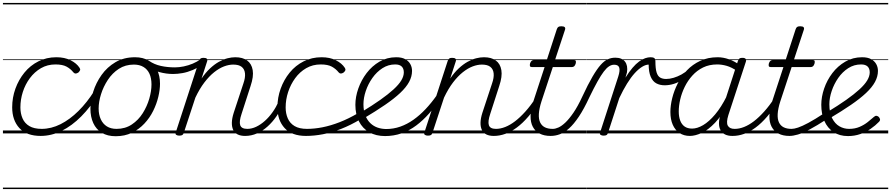

<svg xmlns="http://www.w3.org/2000/svg" viewBox="-20 -909 6071 1308"><path d="M258 17Q161 17 112 -36.5Q63 -90 63 -178Q63 -244 85 -305Q107 -366 146.5 -414.5Q186 -463 241.5 -491Q297 -519 364 -519Q420 -519 461 -498.5Q502 -478 522 -447Q528 -438 525.5 -431Q523 -424 514 -415Q503 -408 495 -408Q487 -408 480 -416Q461 -440 433.5 -455Q406 -470 358 -470Q303 -470 259 -444.5Q215 -419 183.5 -376.5Q152 -334 135.5 -282.5Q119 -231 119 -177Q119 -136 133.5 -102.5Q148 -69 180 -50Q212 -31 265 -31Q275 -31 279.5 -23.5Q284 -16 283 -6.5Q282 3 275.5 10Q269 17 258 17ZM0 369H524V379H0ZM0 -20H524V0H0ZM0 -505H524V-500H0ZM0 -889H524V-879H0Z M256 17Q247 17 242.5 10Q238 3 238.5 -6.5Q239 -16 245.5 -23.5Q252 -31 263 -31Q329 -31 392.5 -63Q456 -95 514.5 -153Q573 -211 622 -289Q628 -297 637 -295Q646 -293 652 -285.5Q658 -278 651 -268Q597 -180 533.5 -116Q470 -52 400 -17.5Q330 17 256 17ZM524 369V379ZM524 -20V0ZM524 -505V-500ZM524 -889V-879Z M768 19Q712 19 673.5 -4.5Q635 -28 615.5 -70.5Q596 -113 596 -168Q596 -223 615 -284Q634 -345 672 -398.5Q710 -452 767 -485.5Q824 -519 900 -519Q954 -519 992 -496.5Q1030 -474 1050 -433.5Q1070 -393 1070 -339Q1070 -298 1058.5 -249.5Q1047 -201 1023.5 -153.5Q1000 -106 963.5 -67Q927 -28 878.5 -4.5Q830 19 768 19ZM774 -31Q833 -31 878 -61Q923 -91 952.5 -138Q982 -185 997 -237Q1012 -289 1012 -334Q1012 -376 998.5 -406Q985 -436 958 -452.5Q931 -469 892 -469Q834 -469 789.5 -440Q745 -411 714.5 -364.5Q684 -318 668 -266.5Q652 -215 652 -170Q652 -128 666.5 -96.5Q681 -65 708 -48Q735 -31 774 -31ZM524 369H1125V379H524ZM524 -20H1125V0H524ZM524 -505H1125V-500H524ZM524 -889H1125V-879H524Z M1159 -405Q1113 -405 1067 -417.5Q1021 -430 976 -458Q968 -463 967.5 -470.5Q967 -478 971.5 -485Q976 -492 982.5 -495Q989 -498 996 -494Q1031 -470 1075.5 -460Q1120 -450 1172 -450Q1200 -450 1231.5 -456.5Q1263 -463 1293 -475.5Q1323 -488 1345 -505Q1353 -511 1359 -509Q1365 -507 1368 -500.5Q1371 -494 1370.5 -486Q1370 -478 1363 -473Q1328 -447 1292.5 -432Q1257 -417 1223 -411Q1189 -405 1159 -405ZM1126 369V379ZM1126 -20V0ZM1126 -505V-500ZM1126 -889V-879Z M1650 17Q1620 17 1599.5 7Q1579 -3 1569 -23.5Q1559 -44 1559.5 -73Q1560 -102 1572 -140L1638 -340Q1652 -380 1649 -409Q1646 -438 1626.5 -453.5Q1607 -469 1569 -469Q1539 -469 1506 -456.5Q1473 -444 1439 -417Q1405 -390 1372.5 -347.5Q1340 -305 1311 -244L1232 -4Q1229 6 1222.5 10.5Q1216 15 1201 15Q1189 15 1181 10Q1173 5 1177 -6L1336 -494Q1340 -506 1346.5 -510.5Q1353 -515 1366 -515Q1383 -515 1389 -509Q1395 -503 1391 -491L1353 -374Q1381 -415 1411 -443Q1441 -471 1471.5 -488Q1502 -505 1530 -512Q1558 -519 1583 -519Q1633 -519 1663.5 -497Q1694 -475 1701.5 -431.5Q1709 -388 1687 -323L1626 -134Q1608 -81 1616.5 -56Q1625 -31 1665 -31Q1674 -31 1678 -23.5Q1682 -16 1680.5 -7Q1679 2 1671.5 9.5Q1664 17 1650 17ZM1125 369H1796V379H1125ZM1125 -20H1796V0H1125ZM1125 -505H1796V-500H1125ZM1125 -889H1796V-879H1125Z M1650 17Q1639 17 1634.5 9.5Q1630 2 1631.5 -7Q1633 -16 1641.5 -23.5Q1650 -31 1665 -31Q1695 -31 1725.5 -45.5Q1756 -60 1784.5 -85.5Q1813 -111 1837 -145Q1861 -179 1878 -217Q1883 -228 1891.5 -228Q1900 -228 1907 -220.5Q1914 -213 1910 -203Q1891 -157 1863.5 -117Q1836 -77 1802.5 -47Q1769 -17 1730.5 0Q1692 17 1650 17ZM1796 369V379ZM1796 -20V0ZM1796 -505V-500ZM1796 -889V-879Z M2065 17Q1968 17 1919 -36.5Q1870 -90 1870 -178Q1870 -244 1892 -305Q1914 -366 1953.5 -414.5Q1993 -463 2048.5 -491Q2104 -519 2171 -519Q2227 -519 2268 -498.5Q2309 -478 2329 -447Q2335 -438 2333 -431Q2331 -424 2321 -415Q2310 -408 2302 -408Q2294 -408 2287 -416Q2268 -440 2240.5 -455Q2213 -470 2165 -470Q2110 -470 2066 -444.5Q2022 -419 1991 -376.5Q1960 -334 1943 -282.5Q1926 -231 1926 -177Q1926 -136 1940.5 -102.5Q1955 -69 1987 -50Q2019 -31 2072 -31Q2082 -31 2086.5 -23.5Q2091 -16 2090 -6.5Q2089 3 2082.5 10Q2076 17 2065 17ZM1796 369H2331V379H1796ZM1796 -20H2331V0H1796ZM1796 -505H2331V-500H1796ZM1796 -889H2331V-879H1796Z M2063 17Q2054 17 2049.5 10Q2045 3 2045.5 -6.5Q2046 -16 2052.5 -23.5Q2059 -31 2070 -31Q2122 -31 2177.5 -42Q2233 -53 2293.5 -76.5Q2354 -100 2419 -138Q2424 -141 2429.5 -136.5Q2435 -132 2438.5 -124Q2442 -116 2442 -108Q2442 -100 2435 -96Q2368 -56 2304 -31Q2240 -6 2180 5.5Q2120 17 2063 17ZM2331 369V379ZM2331 -20V0ZM2331 -505V-500ZM2331 -889V-879Z M2440 -144Q2516 -190 2570.5 -228.5Q2625 -267 2661 -300Q2697 -333 2714 -361.5Q2731 -390 2731 -416Q2731 -442 2716.5 -456Q2702 -470 2672 -470Q2625 -470 2585.5 -444.5Q2546 -419 2517 -378Q2488 -337 2472 -289.5Q2456 -242 2456 -199Q2456 -154 2469 -122Q2482 -90 2503.5 -69.5Q2525 -49 2553 -39.5Q2581 -30 2613 -30Q2623 -30 2627.5 -22.5Q2632 -15 2630 -5.5Q2628 4 2621.5 11Q2615 18 2605 18Q2541 18 2495.5 -8Q2450 -34 2425.5 -82Q2401 -130 2401 -195Q2401 -249 2421 -306Q2441 -363 2477.5 -411Q2514 -459 2565 -489Q2616 -519 2679 -519Q2717 -519 2740.5 -506Q2764 -493 2775.5 -472Q2787 -451 2787 -426Q2787 -388 2767 -351Q2747 -314 2706 -275.5Q2665 -237 2603 -194.5Q2541 -152 2457 -102ZM2331 369H2819V379H2331ZM2331 -20H2819V0H2331ZM2331 -505H2819V-500H2331ZM2331 -889H2819V-879H2331Z M2601 18Q2592 18 2587.5 11Q2583 4 2584 -6Q2585 -16 2591.5 -23Q2598 -30 2610 -30Q2661 -30 2707.5 -46.5Q2754 -63 2797 -93.5Q2840 -124 2879.5 -166Q2919 -208 2955 -259Q2961 -267 2969.5 -264Q2978 -261 2983.5 -252.5Q2989 -244 2983 -236Q2944 -182 2903 -135.5Q2862 -89 2816 -54.5Q2770 -20 2716.5 -1Q2663 18 2601 18ZM2818 369V379ZM2818 -20V0ZM2818 -505V-500ZM2818 -889V-879Z M3344 17Q3314 17 3293.5 7Q3273 -3 3263 -23.5Q3253 -44 3253.5 -73Q3254 -102 3266 -140L3332 -340Q3346 -380 3343 -409Q3340 -438 3320.5 -453.5Q3301 -469 3263 -469Q3233 -469 3200 -456.5Q3167 -444 3133 -417Q3099 -390 3066.5 -347.5Q3034 -305 3005 -244L2926 -4Q2923 6 2916.5 10.5Q2910 15 2895 15Q2883 15 2875 10Q2867 5 2871 -6L3030 -494Q3034 -506 3040.5 -510.5Q3047 -515 3060 -515Q3077 -515 3083 -509Q3089 -503 3085 -491L3047 -374Q3075 -415 3105 -443Q3135 -471 3165.5 -488Q3196 -505 3224 -512Q3252 -519 3277 -519Q3327 -519 3357.5 -497Q3388 -475 3395.5 -431.5Q3403 -388 3381 -323L3320 -134Q3302 -81 3310.5 -56Q3319 -31 3359 -31Q3368 -31 3372 -23.5Q3376 -16 3374.5 -7Q3373 2 3365.5 9.5Q3358 17 3344 17ZM2819 369H3490V379H2819ZM2819 -20H3490V0H2819ZM2819 -505H3490V-500H2819ZM2819 -889H3490V-879H2819Z M3344 17Q3333 17 3328.5 9.5Q3324 2 3325.5 -7Q3327 -16 3335.5 -23.5Q3344 -31 3359 -31Q3389 -31 3422 -44Q3455 -57 3489 -83Q3523 -109 3559 -149Q3595 -189 3631 -244Q3639 -257 3648 -255Q3657 -253 3661.5 -243.5Q3666 -234 3659 -225Q3619 -161 3579.5 -115Q3540 -69 3500.5 -40Q3461 -11 3422 3Q3383 17 3344 17ZM3490 369V379ZM3490 -20V0ZM3490 -505V-500ZM3490 -889V-879Z M3731 17Q3687 17 3656.5 1Q3626 -15 3610 -45Q3594 -75 3594.5 -118.5Q3595 -162 3613 -217L3690 -452H3604Q3593 -452 3590.5 -458.5Q3588 -465 3591 -477Q3595 -489 3601.5 -494.5Q3608 -500 3618 -500H3705L3773 -709Q3777 -721 3783.5 -725.5Q3790 -730 3804 -730Q3821 -730 3827 -724Q3833 -718 3829 -706L3761 -500H3889Q3900 -500 3902.5 -494Q3905 -488 3902 -476Q3898 -463 3891.5 -457.5Q3885 -452 3875 -452H3746L3669 -219Q3653 -169 3651 -133Q3649 -97 3660 -74.5Q3671 -52 3692.5 -41.5Q3714 -31 3745 -31Q3755 -31 3759 -23.5Q3763 -16 3762 -7Q3761 2 3753 9.5Q3745 17 3731 17ZM3490 369H3878V379H3490ZM3490 -20H3878V0H3490ZM3490 -505H3878V-500H3490ZM3490 -889H3878V-879H3490Z M3731 17Q3722 17 3718 9.5Q3714 2 3716.5 -7Q3719 -16 3726.5 -23.5Q3734 -31 3746 -31Q3763 -31 3784.5 -40.5Q3806 -50 3831.5 -74Q3857 -98 3886.5 -141Q3916 -184 3947 -251Q3986 -335 4016.5 -387Q4047 -439 4072 -467Q4097 -495 4121 -505.5Q4145 -516 4171 -516Q4181 -516 4184 -509Q4187 -502 4184.5 -492.5Q4182 -483 4176.5 -475.5Q4171 -468 4163 -468Q4146 -468 4129 -457Q4112 -446 4093 -421Q4074 -396 4050 -353Q4026 -310 3995 -246Q3958 -166 3923.5 -114.5Q3889 -63 3857 -34.5Q3825 -6 3794 5.5Q3763 17 3731 17ZM3877 369H3977V379H3877ZM3877 -20H3977V0H3877ZM3877 -505H3977V-500H3877ZM3877 -889H3977V-879H3877Z M4091 15Q4080 15 4072 10Q4064 5 4068 -6L4192 -388Q4205 -429 4198.5 -448.5Q4192 -468 4165 -468Q4155 -468 4151 -475.5Q4147 -483 4148 -492.5Q4149 -502 4155.5 -509Q4162 -516 4172 -516Q4195 -516 4211.5 -509Q4228 -502 4238 -489Q4248 -476 4251.5 -457.5Q4255 -439 4251 -415L4241 -380Q4266 -420 4289 -447Q4312 -474 4334 -490Q4356 -506 4375.5 -512.5Q4395 -519 4411 -519Q4422 -519 4426.5 -511.5Q4431 -504 4429.5 -494Q4428 -484 4420.5 -476.5Q4413 -469 4400 -469Q4379 -469 4354.5 -454Q4330 -439 4304 -410.5Q4278 -382 4251.5 -339Q4225 -296 4199 -241L4122 -4Q4119 6 4113 10.5Q4107 15 4091 15ZM3978 369H4420V379H3978ZM3978 -20H4420V0H3978ZM3978 -505H4420V-500H3978ZM3978 -889H4420V-879H3978Z M4508 -328Q4476 -328 4451.5 -341Q4427 -354 4413 -386Q4399 -418 4399 -472L4412 -519Q4429 -519 4437 -513.5Q4445 -508 4445 -490Q4445 -442 4453 -416Q4461 -390 4477.5 -380.5Q4494 -371 4518 -371Q4542 -371 4569 -379Q4596 -387 4622.5 -401.5Q4649 -416 4671 -437Q4677 -443 4683 -439Q4689 -435 4691 -427.5Q4693 -420 4688 -415Q4663 -387 4633 -367.5Q4603 -348 4571.5 -338Q4540 -328 4508 -328ZM4420 369H4483V379H4420ZM4420 -20H4483V0H4420ZM4420 -505H4483V-500H4420ZM4420 -889H4483V-879H4420Z M4680 17Q4639 17 4609 -3Q4579 -23 4563 -59.5Q4547 -96 4547 -146Q4547 -190 4559.5 -240.5Q4572 -291 4597 -340.5Q4622 -390 4660 -430Q4698 -470 4750.5 -494.5Q4803 -519 4869 -519Q4907 -519 4946.5 -505Q4986 -491 5017 -467L5005 -423Q4964 -451 4930.5 -460.5Q4897 -470 4866 -470Q4812 -470 4770 -449.5Q4728 -429 4696.5 -394Q4665 -359 4644.5 -317Q4624 -275 4614 -231.5Q4604 -188 4604 -150Q4604 -114 4614 -87.5Q4624 -61 4644 -47Q4664 -33 4695 -33Q4730 -33 4770 -56.5Q4810 -80 4851.5 -129Q4893 -178 4931 -254L4944 -214Q4900 -124 4852 -73.5Q4804 -23 4759.5 -3Q4715 17 4680 17ZM4969 17Q4940 17 4919.5 7Q4899 -3 4888.5 -22.5Q4878 -42 4878 -69Q4878 -96 4889 -130L5007 -494Q5011 -506 5017.5 -510.5Q5024 -515 5037 -515Q5055 -515 5060 -507.5Q5065 -500 5061 -488L4942 -125Q4926 -74 4938.5 -52.5Q4951 -31 4984 -31Q4993 -31 4997 -23.5Q5001 -16 4999.5 -7Q4998 2 4990.5 9.5Q4983 17 4969 17ZM4482 369H5117V379H4482ZM4482 -20H5117V0H4482ZM4482 -505H5117V-500H4482ZM4482 -889H5117V-879H4482Z M4971 17Q4960 17 4955.5 9.5Q4951 2 4952.5 -7Q4954 -16 4962.5 -23.5Q4971 -31 4986 -31Q5016 -31 5049 -44Q5082 -57 5116 -83Q5150 -109 5186 -149Q5222 -189 5258 -244Q5266 -257 5275 -255Q5284 -253 5288.5 -243.5Q5293 -234 5286 -225Q5246 -161 5206.5 -115Q5167 -69 5127.5 -40Q5088 -11 5049 3Q5010 17 4971 17ZM5117 369V379ZM5117 -20V0ZM5117 -505V-500ZM5117 -889V-879Z M5358 17Q5314 17 5283.5 1Q5253 -15 5237 -45Q5221 -75 5221.5 -118.5Q5222 -162 5240 -217L5317 -452H5231Q5220 -452 5217.5 -458.5Q5215 -465 5218 -477Q5222 -489 5228.5 -494.5Q5235 -500 5245 -500H5332L5400 -709Q5404 -721 5410.5 -725.5Q5417 -730 5431 -730Q5448 -730 5454 -724Q5460 -718 5456 -706L5388 -500H5516Q5527 -500 5529.5 -494Q5532 -488 5529 -476Q5525 -463 5518.5 -457.5Q5512 -452 5502 -452H5373L5296 -219Q5280 -169 5278 -133Q5276 -97 5287 -74.5Q5298 -52 5319.5 -41.5Q5341 -31 5372 -31Q5382 -31 5386 -23.5Q5390 -16 5389 -7Q5388 2 5380 9.5Q5372 17 5358 17ZM5117 369H5505V379H5117ZM5117 -20H5505V0H5117ZM5117 -505H5505V-500H5117ZM5117 -889H5505V-879H5117Z M5358 17Q5347 17 5342.5 9.5Q5338 2 5339.5 -7Q5341 -16 5349.5 -23.5Q5358 -31 5373 -31Q5390 -31 5417 -40Q5444 -49 5487 -72Q5530 -95 5594 -137Q5603 -143 5610 -140Q5617 -137 5621 -129Q5625 -121 5623.5 -112Q5622 -103 5614 -98Q5543 -52 5495.5 -27Q5448 -2 5415.5 7.5Q5383 17 5358 17ZM5504 369V379ZM5504 -20V0ZM5504 -505V-500ZM5504 -889V-879Z M5757 18Q5699 18 5658 -9.5Q5617 -37 5596 -85Q5575 -133 5575 -195Q5575 -249 5594.5 -306Q5614 -363 5650.5 -411Q5687 -459 5738.5 -489Q5790 -519 5853 -519Q5891 -519 5914.5 -506Q5938 -493 5949.5 -472Q5961 -451 5961 -426Q5961 -388 5941 -351Q5921 -314 5880 -275.5Q5839 -237 5777 -194.5Q5715 -152 5631 -102L5614 -144Q5690 -190 5744.5 -228.5Q5799 -267 5835 -300Q5871 -333 5888 -361.5Q5905 -390 5905 -416Q5905 -442 5890.5 -456Q5876 -470 5846 -470Q5798 -470 5758.5 -444.5Q5719 -419 5690.5 -378Q5662 -337 5646 -289.5Q5630 -242 5630 -199Q5630 -141 5649 -103.5Q5668 -66 5698.5 -48.5Q5729 -31 5764 -31Q5804 -31 5835.5 -44.5Q5867 -58 5891.5 -77.5Q5916 -97 5934 -113Q5943 -121 5951 -120Q5959 -119 5966 -113Q5973 -106 5975 -97Q5977 -88 5968 -79Q5944 -54 5911.5 -31.5Q5879 -9 5840 4.5Q5801 18 5757 18ZM5505 369H6031V379H5505ZM5505 -20H6031V0H5505ZM5505 -505H6031V-500H5505ZM5505 -889H6031V-879H5505Z"/></svg>

Font: Playwrite HR Guides
Style: Regular
Weight: 400
Designer: Veronika Burian, José Scaglione
Foundry: TypeTogether
Version: Version 1.003